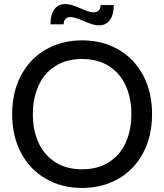

<svg xmlns="http://www.w3.org/2000/svg" viewBox="-20 -913 810 947"><path d="M40 -350Q40 -459 84 -541.5Q128 -624 206.5 -669Q285 -714 385 -714Q485 -714 563.5 -669Q642 -624 686 -541.5Q730 -459 730 -350Q730 -241 686 -158.5Q642 -76 563.5 -31Q485 14 385 14Q285 14 206.5 -31Q128 -76 84 -158.5Q40 -241 40 -350ZM628 -350Q628 -428 600.5 -489.5Q573 -551 518 -586.5Q463 -622 385 -622Q307 -622 252 -586.5Q197 -551 169.5 -489.5Q142 -428 142 -350Q142 -272 169.5 -210.5Q197 -149 252 -113.5Q307 -78 385 -78Q463 -78 518 -113.5Q573 -149 600.5 -210.5Q628 -272 628 -350ZM391 -810Q347 -829 328 -829Q312 -829 303 -819.5Q294 -810 294 -793H229Q229 -841 248 -867Q267 -893 302 -893Q318 -893 336 -887.5Q354 -882 379 -871Q423 -852 442 -852Q458 -852 467 -861.5Q476 -871 476 -888H541Q541 -840 522 -814Q503 -788 468 -788Q452 -788 434 -793.5Q416 -799 391 -810Z"/></svg>

Font: Cabin
Style: Regular
Weight: 400
Designer: Pablo Impallari
Foundry: Pablo Impallari. http://www.impallari.com Igino Marini. http://www.ikern.com
Version: Version 2.001